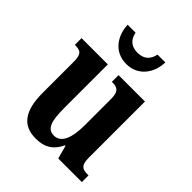

<svg xmlns="http://www.w3.org/2000/svg" viewBox="-214 -880 1013 1013"><g transform="rotate(45 292.0 -374.0)"><path d="M286 -606C378 -606 425 -683 426 -758H368C358 -710 328 -690 286 -690C244 -690 213 -710 204 -758H145C147 -683 193 -606 286 -606ZM227 10C286 10 330 -10 361 -74H365L385 0H561V-50H554C520 -50 496 -56 496 -115V-536H299V-486H302C336 -486 360 -479 360 -420V-224C360 -131 338 -69 283 -69C232 -69 219 -117 219 -210V-536H23V-486H25C68 -486 82 -474 82 -416V-187C82 -52 129 10 227 10Z"/></g></svg>

Font: Noto Serif Bengali Condensed
Style: Bold
Weight: 700
Width: 3
Designer: Juan Bruce, Universal Thirst, Indian Type Foundry and the Monotype Design Team.
Foundry: Monotype Imaging Inc.
Version: Version 2.003